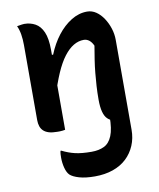

<svg xmlns="http://www.w3.org/2000/svg" viewBox="-88 -617 776 936"><g transform="rotate(-10 300.0 -149.0)"><path d="M311 129Q347 129 373 116.5Q399 104 413 70Q427 36 427 -26L521 0Q521 15 521 25.5Q521 36 521 43.5Q521 51 521 57Q521 99 506 134.5Q491 170 463.5 196Q436 222 396 236Q356 250 306 250Q260 250 229 241Q198 232 184 219Q172 207 165.5 182.5Q159 158 159 132Q159 122 159.5 114Q160 106 162 98H166Q198 114 230 121.5Q262 129 311 129ZM407 -548Q431 -548 451.5 -534Q472 -520 487.5 -496.5Q503 -473 512 -445Q521 -417 521 -388Q521 -348 521 -308.5Q521 -269 521 -229Q521 -189 521 -149Q521 -105 521 -72.5Q521 -40 521 0Q514 2 507 3.5Q500 5 490 5Q439 5 413.5 -19Q388 -43 388 -115Q388 -151 390 -183Q392 -215 395 -246.5Q398 -278 403 -310.5Q408 -343 414 -378Q406 -396 394 -405.5Q382 -415 367 -415Q341 -415 316.5 -400.5Q292 -386 269 -356Q246 -326 225 -278Q204 -230 184 -163L183 -370H208Q229 -422 259.5 -461.5Q290 -501 328 -524.5Q366 -548 407 -548ZM95 -542Q125 -542 149.5 -528.5Q174 -515 188 -483Q202 -451 202 -395Q202 -328 202 -259Q202 -190 202 -124Q202 -58 202 1Q196 2 189 3Q182 4 175.5 4Q169 4 163 4Q138 4 121.5 -1Q105 -6 95 -15.5Q85 -25 80.5 -38.5Q76 -52 76 -69Q76 -119 76 -167Q76 -215 76 -260.5Q76 -306 76 -351Q76 -396 76 -441Q76 -469 72 -493.5Q68 -518 59 -537Q65 -538 71 -539Q77 -540 83.5 -541Q90 -542 95 -542Z"/></g></svg>

Font: Recursive Monospace Casual SemiBold
Style: Regular
Weight: 600
Version: Version 1.047